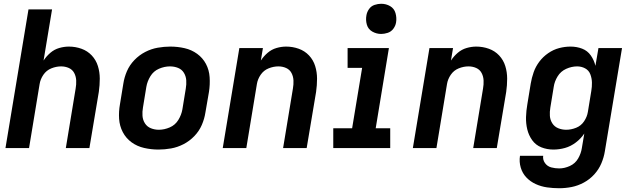

<svg xmlns="http://www.w3.org/2000/svg" viewBox="-20 -785 3352 1018"><path d="M9 0H134L190 -339Q194 -365 210 -388.5Q226 -412 252 -422.5Q278 -433 304 -433Q326 -433 345 -424.5Q364 -416 373.5 -398Q383 -380 384 -358.5Q385 -337 381 -315L329 0H454L504 -298Q509 -333 509 -368Q509 -403 499 -435Q489 -467 466.5 -491Q444 -515 412 -526.5Q380 -538 345 -538Q320 -538 294 -530.5Q268 -523 247 -505Q226 -487 211 -464L256 -735H131Z M820 8Q853 8 887 2Q921 -4 953 -20.5Q985 -37 1010.5 -63.5Q1036 -90 1050 -122.5Q1064 -155 1069 -188L1088 -298Q1094 -337 1091.5 -375.5Q1089 -414 1072 -446Q1055 -478 1025.5 -499.5Q996 -521 959 -529.5Q922 -538 883 -538Q850 -538 816 -532Q782 -526 750 -509.5Q718 -493 692.5 -466.5Q667 -440 653 -407.5Q639 -375 634 -342L616 -232Q609 -193 611.5 -155Q614 -117 631 -84.5Q648 -52 677.5 -30.5Q707 -9 744.5 -0.5Q782 8 820 8ZM822 -97Q800 -97 780 -105Q760 -113 748.5 -131Q737 -149 735.5 -171Q734 -193 738 -215L756 -325Q761 -354 777.5 -381Q794 -408 823 -420.5Q852 -433 881 -433Q904 -433 924 -425Q944 -417 955 -399Q966 -381 967.5 -359.5Q969 -338 965 -315L947 -205Q942 -176 925.5 -149Q909 -122 880 -109.5Q851 -97 822 -97Z M1161 0H1286L1342 -339Q1346 -365 1362 -388.5Q1378 -412 1404 -422.5Q1430 -433 1456 -433Q1478 -433 1497 -424.5Q1516 -416 1525.5 -398Q1535 -380 1536 -358.5Q1537 -337 1533 -315L1481 0H1606L1656 -298Q1661 -333 1661 -368Q1661 -403 1651 -435Q1641 -467 1618.5 -491Q1596 -515 1564 -526.5Q1532 -538 1497 -538Q1472 -538 1446 -530.5Q1420 -523 1399 -505Q1378 -487 1363 -464L1374 -530H1249Z M1747 0H2049V-105H1972L2042 -530H1823V-425H1900L1847 -105H1747ZM2001 -605Q2018 -605 2036 -611Q2054 -617 2065.5 -632.5Q2077 -648 2080 -666Q2084 -691 2077 -715.5Q2070 -740 2048.5 -752.5Q2027 -765 2001 -765Q1984 -765 1966 -759Q1948 -753 1937 -737.5Q1926 -722 1923 -705Q1918 -679 1925 -654.5Q1932 -630 1954 -617.5Q1976 -605 2001 -605Z M2169 0H2294L2350 -339Q2354 -365 2370 -388.5Q2386 -412 2412 -422.5Q2438 -433 2464 -433Q2486 -433 2505 -424.5Q2524 -416 2533.5 -398Q2543 -380 2544 -358.5Q2545 -337 2541 -315L2489 0H2614L2664 -298Q2669 -333 2669 -368Q2669 -403 2659 -435Q2649 -467 2626.5 -491Q2604 -515 2572 -526.5Q2540 -538 2505 -538Q2480 -538 2454 -530.5Q2428 -523 2407 -505Q2386 -487 2371 -464L2382 -530H2257Z M2945 213Q2978 213 3011 206.5Q3044 200 3075.5 183Q3107 166 3131 139.5Q3155 113 3168.5 81Q3182 49 3187 17L3278 -530H3153L3137 -436Q3130 -466 3112.5 -491Q3095 -516 3066.5 -527Q3038 -538 3005 -538Q2975 -538 2944.5 -530Q2914 -522 2886.5 -503Q2859 -484 2839.5 -458Q2820 -432 2809.5 -402Q2799 -372 2794 -342L2776 -232Q2770 -198 2769 -164.5Q2768 -131 2775.5 -99.5Q2783 -68 2801.5 -42Q2820 -16 2850 -4Q2880 8 2914 8Q2945 8 2975.5 -0.5Q3006 -9 3033 -29.5Q3060 -50 3078 -77L3065 0Q3061 28 3045.5 55Q3030 82 3001.5 95Q2973 108 2945 108Q2923 108 2902.5 102.5Q2882 97 2869.5 79.5Q2857 62 2860 41H2737Q2732 73 2741 103.5Q2750 134 2771 156Q2792 178 2820.5 191Q2849 204 2880.5 208.5Q2912 213 2945 213ZM2982 -97Q2960 -97 2940 -105Q2920 -113 2908.5 -131Q2897 -149 2895.5 -170.5Q2894 -192 2898 -215L2916 -325Q2920 -353 2936.5 -380Q2953 -407 2982 -420Q3011 -433 3040 -433Q3063 -433 3082.5 -422.5Q3102 -412 3110 -391Q3118 -370 3118.5 -347.5Q3119 -325 3115 -302L3097 -192Q3093 -166 3077 -142Q3061 -118 3034.5 -107.5Q3008 -97 2982 -97Z"/></svg>

Font: Iosevka Sparkle Oblique
Style: Bold
Weight: 700
Italic angle: -9°
Designer: Belleve Invis
Foundry: Belleve Invis
Version: Version 4.5.0; ttfautohint (v1.8.3)